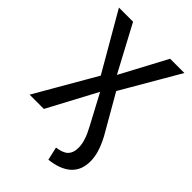

<svg xmlns="http://www.w3.org/2000/svg" viewBox="-260 -802 1085 1085"><g transform="rotate(45 282.0 -260.0)"><path d="M347 185 329 106Q380 99 400 77.5Q420 56 420 18Q420 -8 413 -32.5Q406 -57 396 -78Q386 -99 378 -114L273 -311H292L126 0H12L231 -379V-342L21 -705H134L291 -411H273L430 -705H544L333 -342V-379L463 -153Q477 -130 490.5 -101.5Q504 -73 513 -41Q522 -9 522 24Q522 94 478 134.5Q434 175 347 185Z"/></g></svg>

Font: Nunito Sans 10pt Condensed SemiBold
Style: Regular
Weight: 600
Width: 3
Designer: Vernon Adams
Foundry: Vernon Adams
Version: Version 3.101;gftools[0.9.27]